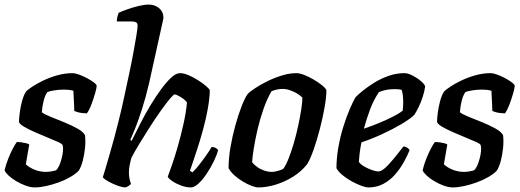

<svg xmlns="http://www.w3.org/2000/svg" viewBox="-20 -820 2273 840"><path d="M132 0Q114 0 92 -8Q70 -16 50 -28Q30 -40 16.5 -53Q3 -66 0 -75Q6 -101 16.5 -127Q27 -153 37.5 -172.5Q48 -192 54 -199Q62 -199 73 -197.5Q84 -196 94 -193.5Q104 -191 108 -188Q105 -173 101.5 -150.5Q98 -128 93 -101Q108 -87 131.5 -77.5Q155 -68 181 -68Q191 -68 203.5 -70Q216 -72 225 -75Q233 -82 239 -95.5Q245 -109 249.5 -126Q254 -143 255.5 -158.5Q257 -174 254 -185Q252 -191 232.5 -199.5Q213 -208 186.5 -219Q160 -230 133.5 -241.5Q107 -253 87 -264.5Q67 -276 63 -286Q63 -299 66 -324Q69 -349 76 -376Q83 -403 94 -420Q102 -428 121.5 -441Q141 -454 169 -467.5Q197 -481 230.5 -490.5Q264 -500 298 -500Q308 -500 325 -494Q342 -488 360 -478.5Q378 -469 390.5 -459.5Q403 -450 403 -444Q403 -436 396 -411.5Q389 -387 379.5 -362Q370 -337 360 -324Q351 -324 339 -325.5Q327 -327 317.5 -330Q308 -333 305 -335Q305 -348 304 -363Q303 -378 302.5 -393Q302 -408 301 -423Q291 -426 279.5 -427Q268 -428 259 -428Q238 -428 216.5 -424.5Q195 -421 187 -417Q177 -403 171 -379.5Q165 -356 163 -329Q174 -320 201.5 -309Q229 -298 261 -285Q293 -272 319 -257.5Q345 -243 352 -228Q355 -203 352 -173Q349 -143 342 -116.5Q335 -90 325 -74Q311 -59 287.5 -45.5Q264 -32 236.5 -22Q209 -12 181.5 -6Q154 0 132 0Z M529 0Q518 0 502.5 -5Q487 -10 471 -17.5Q455 -25 443.5 -32.5Q432 -40 430 -45Q434 -58 442 -84.5Q450 -111 460 -146Q470 -181 480 -217.5Q490 -254 498 -287Q511 -338 522.5 -392Q534 -446 545 -497Q556 -548 564 -592Q572 -636 577 -666.5Q582 -697 582 -708Q582 -719 575 -722.5Q568 -726 557 -726H491Q491 -737 494 -748Q497 -759 499 -764Q514 -771 538 -779.5Q562 -788 587.5 -794Q613 -800 630 -800Q658 -800 676.5 -784Q695 -768 695 -743Q695 -739 691.5 -724Q688 -709 682 -681L632 -455Q618 -395 602 -345Q586 -295 572 -260Q558 -225 550 -208L556 -204Q573 -238 593.5 -278.5Q614 -319 637.5 -358Q661 -397 684.5 -429Q708 -461 729 -480.5Q750 -500 768 -500Q784 -500 805 -491Q826 -482 846.5 -469Q867 -456 881.5 -443.5Q896 -431 898 -425Q897 -388 889 -343.5Q881 -299 868.5 -253.5Q856 -208 843.5 -169.5Q831 -131 822 -105Q813 -79 811 -73L822 -66Q834 -77 849.5 -96.5Q865 -116 880.5 -138Q896 -160 906 -177Q916 -177 924 -172.5Q932 -168 934 -163Q929 -142 915.5 -114.5Q902 -87 884.5 -60.5Q867 -34 848.5 -17Q830 0 815 0Q795 0 773 -8Q751 -16 734 -27.5Q717 -39 714 -47Q718 -58 730.5 -93Q743 -128 757 -176.5Q771 -225 782.5 -276.5Q794 -328 798 -371Q792 -381 781 -388.5Q770 -396 759.5 -401.5Q749 -407 744 -407Q739 -407 722.5 -387Q706 -367 683.5 -335.5Q661 -304 637 -266.5Q613 -229 591 -193Q569 -157 555 -130Q550 -112 547 -96.5Q544 -81 544 -64Q544 -52 546.5 -39.5Q549 -27 553 -15Q549 -11 542.5 -6.5Q536 -2 529 0Z M1110 0Q1099 0 1080.5 -7Q1062 -14 1042 -26Q1022 -38 1005.5 -53Q989 -68 980 -84Q980 -128 988.5 -177Q997 -226 1010 -272.5Q1023 -319 1037 -355Q1051 -391 1063 -408Q1073 -419 1096.5 -434.5Q1120 -450 1150.5 -465Q1181 -480 1214 -490Q1247 -500 1277 -500Q1291 -500 1311.5 -492Q1332 -484 1353 -471.5Q1374 -459 1389.5 -446.5Q1405 -434 1408 -425Q1408 -395 1400 -350Q1392 -305 1379.5 -256.5Q1367 -208 1352.5 -166.5Q1338 -125 1324 -102Q1298 -69 1261.5 -46.5Q1225 -24 1185.5 -12Q1146 0 1110 0ZM1169 -68Q1176 -68 1184 -69.5Q1192 -71 1201.5 -74Q1211 -77 1219 -81Q1230 -95 1242 -125Q1254 -155 1265 -192.5Q1276 -230 1284.5 -269.5Q1293 -309 1298 -341.5Q1303 -374 1303 -393Q1292 -404 1278 -412Q1264 -420 1248 -425.5Q1232 -431 1216 -431Q1204 -431 1192.5 -428.5Q1181 -426 1168 -421Q1148 -387 1132.5 -342.5Q1117 -298 1106.5 -252.5Q1096 -207 1090 -169Q1084 -131 1083 -110Q1091 -100 1104.5 -90Q1118 -80 1135.5 -74Q1153 -68 1169 -68Z M1592 0Q1581 0 1561.5 -7Q1542 -14 1520 -26Q1498 -38 1479.5 -53Q1461 -68 1452 -84Q1452 -129 1460.5 -176.5Q1469 -224 1482.5 -267Q1496 -310 1510.5 -343.5Q1525 -377 1535 -394Q1545 -405 1566.5 -422.5Q1588 -440 1617 -458Q1646 -476 1680 -488Q1714 -500 1749 -500Q1765 -500 1786 -489Q1807 -478 1823 -464Q1839 -450 1840 -441Q1837 -420 1829.5 -396.5Q1822 -373 1812 -352.5Q1802 -332 1793 -318Q1775 -300 1737 -277.5Q1699 -255 1652.5 -233.5Q1606 -212 1561 -197Q1555 -164 1553 -145.5Q1551 -127 1550 -112Q1556 -102 1572 -92.5Q1588 -83 1606 -76.5Q1624 -70 1635 -70Q1644 -70 1654.5 -77Q1665 -84 1678.5 -98.5Q1692 -113 1708.5 -133Q1725 -153 1745 -179Q1754 -179 1762 -173.5Q1770 -168 1772 -163Q1762 -138 1746 -109.5Q1730 -81 1708 -56Q1686 -31 1657 -15.5Q1628 0 1592 0ZM1572 -257Q1607 -269 1638.5 -282Q1670 -295 1697 -308.5Q1724 -322 1742 -336Q1743 -346 1743.5 -355.5Q1744 -365 1744 -374Q1744 -389 1742.5 -402.5Q1741 -416 1737 -427Q1729 -429 1721 -429.5Q1713 -430 1704 -430Q1688 -430 1671 -427Q1654 -424 1638 -417Q1615 -384 1599 -341Q1583 -298 1572 -257Z M1961 0Q1943 0 1921 -8Q1899 -16 1879 -28Q1859 -40 1845.5 -53Q1832 -66 1829 -75Q1835 -101 1845.5 -127Q1856 -153 1866.5 -172.5Q1877 -192 1883 -199Q1891 -199 1902 -197.5Q1913 -196 1923 -193.5Q1933 -191 1937 -188Q1934 -173 1930.5 -150.5Q1927 -128 1922 -101Q1937 -87 1960.5 -77.5Q1984 -68 2010 -68Q2020 -68 2032.5 -70Q2045 -72 2054 -75Q2062 -82 2068 -95.5Q2074 -109 2078.5 -126Q2083 -143 2084.5 -158.5Q2086 -174 2083 -185Q2081 -191 2061.5 -199.5Q2042 -208 2015.5 -219Q1989 -230 1962.5 -241.5Q1936 -253 1916 -264.5Q1896 -276 1892 -286Q1892 -299 1895 -324Q1898 -349 1905 -376Q1912 -403 1923 -420Q1931 -428 1950.5 -441Q1970 -454 1998 -467.5Q2026 -481 2059.5 -490.5Q2093 -500 2127 -500Q2137 -500 2154 -494Q2171 -488 2189 -478.5Q2207 -469 2219.5 -459.5Q2232 -450 2232 -444Q2232 -436 2225 -411.5Q2218 -387 2208.5 -362Q2199 -337 2189 -324Q2180 -324 2168 -325.5Q2156 -327 2146.5 -330Q2137 -333 2134 -335Q2134 -348 2133 -363Q2132 -378 2131.5 -393Q2131 -408 2130 -423Q2120 -426 2108.5 -427Q2097 -428 2088 -428Q2067 -428 2045.5 -424.5Q2024 -421 2016 -417Q2006 -403 2000 -379.5Q1994 -356 1992 -329Q2003 -320 2030.5 -309Q2058 -298 2090 -285Q2122 -272 2148 -257.5Q2174 -243 2181 -228Q2184 -203 2181 -173Q2178 -143 2171 -116.5Q2164 -90 2154 -74Q2140 -59 2116.5 -45.5Q2093 -32 2065.5 -22Q2038 -12 2010.5 -6Q1983 0 1961 0Z"/></svg>

Font: Texturina Medium 12pt SemiBold
Style: Italic
Weight: 600
Italic angle: -11°
Version: Version 1.002